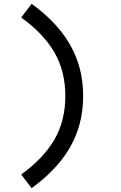

<svg xmlns="http://www.w3.org/2000/svg" viewBox="-20 -840 640 1014"><path d="M147 154 92 81.5Q211 -5 268 -104Q325 -203 325 -333Q325 -463 268 -562.2Q211 -661.5 92 -747.5L147 -820Q236.5 -755 297 -680.8Q357.5 -606.5 388.2 -520.5Q419 -434.5 419 -333Q419 -231.5 388.2 -145.5Q357.5 -59.5 297 14.5Q236.5 88.5 147 154Z"/></svg>

Font: Google Sans Code
Style: Regular
Weight: 400
Monospace: yes
Designer: Google Sans Code Authors
Foundry: Google LLC
Version: Version 6.000